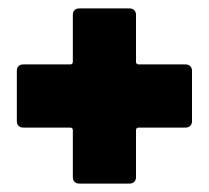

<svg xmlns="http://www.w3.org/2000/svg" viewBox="-20 -527 496 456"><path d="M421 -374H309C305 -374 303 -377 303 -380V-492C303 -501 297 -507 288 -507H168C159 -507 153 -501 153 -492V-380C153 -376 150 -374 147 -374H35C26 -374 20 -368 20 -359V-239C20 -230 26 -224 35 -224H147C151 -224 153 -221 153 -218V-106C153 -97 159 -91 168 -91H288C297 -91 303 -97 303 -106V-218C303 -222 306 -224 309 -224H421C430 -224 436 -230 436 -239V-359C436 -368 430 -374 421 -374Z"/></svg>

Font: Barlow Semi Condensed Black
Style: Regular
Weight: 900
Width: 4
Designer: Jeremy Tribby
Foundry: Tribby Type
Version: Version 1.408;PS 001.408;hotconv 1.0.88;makeotf.lib2.5.64775